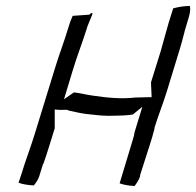

<svg xmlns="http://www.w3.org/2000/svg" viewBox="-20 -645 656 642"><path d="M42 -34C55 -29 73 -26 93 -25C99 -32 107 -43 111 -55L124 -97H125C139 -136 150 -175 163 -216V-279L173 -278C183 -277 192 -278 202 -278C206 -278 208 -276 211 -275C233 -270 259 -264 286 -262H287C311 -259 333 -257 360 -258C381 -258 403 -259 424 -262L456 -288L430 -203C429 -195 427 -188 425 -181L380 -32C393 -27 411 -24 430 -23C436 -31 446 -45 449 -58H448L481 -161C487 -179 492 -197 497 -216H496C509 -259 526 -300 539 -343L583 -487C591 -513 596 -538 604 -563L612 -590C616 -604 617 -616 615 -625C596 -625 577 -622 559 -617L544 -569C535 -539 527 -507 518 -476L485 -370C485 -352 487 -336 487 -320H478C462 -320 450 -319 433 -319C384 -313 333 -319 292 -325C268 -328 249 -334 227 -336L194 -313L223 -409C237 -456 256 -504 270 -549L272 -556L288 -595V-596C290 -598 290 -600 288 -601C285 -603 281 -598 279 -596L223 -592C217 -579 212 -565 208 -551C195 -507 176 -458 162 -411L98 -203C84 -156 65 -108 52 -64Z"/></svg>

Font: SolarCharger
Style: 352
Weight: 300
Designer: Mew Too
Foundry: Cannot Into Space Fonts/KineticPlasma Fonts
Version: Version 1.100